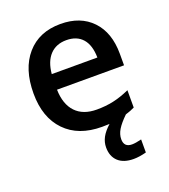

<svg xmlns="http://www.w3.org/2000/svg" viewBox="-139 -651 855 969"><g transform="rotate(-20 288.0 -166.5)"><path d="M528 -244H168Q170 -165 210 -123Q250 -81 323 -81Q371 -81 412.5 -90Q454 -99 501 -120V-27Q479 -16 452 -8Q418 25 402.5 50.5Q387 76 387 102Q387 145 430 145Q449 145 481 137V207Q443 217 413 217Q359 217 330 190Q301 163 301 115Q301 87 314.5 61.5Q328 36 358 9Q346 10 318 10Q192 10 121 -63.5Q50 -137 50 -266Q50 -398 116 -474Q182 -550 297 -550Q404 -550 466 -485Q528 -420 528 -306ZM415 -327Q414 -394 383.5 -428.5Q353 -463 297 -463Q242 -463 209 -428Q176 -393 170 -327Z"/></g></svg>

Font: OpenSansMMV
Style: Semibold
Weight: 600
Designer: Steve Matteson
Foundry: Ascender Corporation
Version: Version 6.000